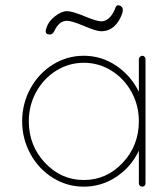

<svg xmlns="http://www.w3.org/2000/svg" viewBox="-20 -699 614 719"><path d="M513.2 -490.2Q518.1 -490.2 521.5 -486.1Q524.9 -481.9 524.9 -477.1V-13.2Q524.9 -7.3 521.7 -3.7Q518.6 0 513.2 0Q507.3 0 503.7 -3.7Q500 -7.3 500 -13.2V-134.8Q471.2 -73.7 415.8 -36.9Q360.4 0 293.9 0Q231 0 177.7 -33.2Q124.5 -66.4 93.8 -122.8Q63 -179.2 63 -245.1Q63 -311 93.8 -367.4Q124.5 -423.8 177.7 -457Q231 -490.2 293.9 -490.2Q359.9 -490.2 415.3 -452.9Q470.7 -415.5 500 -355V-477.1Q500 -481.9 503.9 -486.1Q507.8 -490.2 513.2 -490.2ZM500 -245.1Q500 -304.7 472.2 -355Q444.3 -405.3 397 -434.6Q349.6 -463.9 293.9 -463.9Q238.3 -463.9 190.9 -434.6Q143.6 -405.3 115.7 -355Q87.9 -304.7 87.9 -245.1Q87.9 -153.8 148.4 -89.4Q209 -24.9 293.9 -24.9Q378.9 -24.9 439.5 -89.4Q500 -153.8 500 -245.1ZM183.1 -582Q176.8 -569.8 167 -569.8Q150.9 -569.8 150.9 -583Q150.9 -585.4 154.8 -597.2Q162.1 -619.6 186.3 -638.4Q210.4 -657.2 231 -657.2Q250.5 -657.2 296.4 -638.2Q342.3 -619.1 358.9 -619.1Q389.6 -619.1 409.2 -662.1Q409.7 -663.6 411.1 -667.2Q412.6 -670.9 413.6 -673.1Q414.6 -675.3 416.7 -677.2Q418.9 -679.2 421.9 -679.2Q429.2 -679.2 434.6 -674.3Q439.9 -669.4 439.9 -662.1Q439.9 -655.8 438 -649.9Q427.7 -618.7 407.5 -600.3Q387.2 -582 358.9 -582Q340.8 -582 294.9 -601.6Q249 -621.1 231 -621.1Q200.7 -621.1 183.1 -582Z"/></svg>

Font: Quicksand
Style: Light
Weight: 300
Designer: Andrew Paglinawan
Foundry: Andrew Paglinawan
Version: 1.002